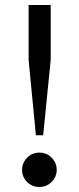

<svg xmlns="http://www.w3.org/2000/svg" viewBox="-20 -732 313 765"><path d="M123 -193 94 -493V-712H182V-493L152 -193ZM206 -55Q206 -28 186 -7.5Q166 13 137 13Q108 13 88 -7Q68 -27 68 -55Q68 -83 88 -103.5Q108 -124 137 -124Q166 -124 186 -103.5Q206 -83 206 -55Z"/></svg>

Font: Overpass
Style: Regular
Weight: 400
Designer: Delve Withrington, Thomas Jockin
Foundry: Delve Fonts
Version: Version 3.000;DELV;Overpass